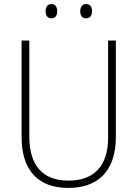

<svg xmlns="http://www.w3.org/2000/svg" viewBox="-20 -913 674 943"><path d="M204 -858C204 -837 213 -823 232 -823C252 -823 261 -837 261 -858C261 -878 252 -893 232 -893C213 -893 204 -878 204 -858ZM374 -858C374 -837 384 -823 402 -823C423 -823 432 -837 432 -858C432 -879 423 -893 402 -893C384 -893 374 -878 374 -858ZM549 -240V-714H511V-237C511 -92 436 -26 317 -26C194 -26 124 -95 124 -243V-714H86V-241C86 -75 168 10 316 10C456 10 549 -68 549 -240Z"/></svg>

Font: Noto Sans Lao UI SemCond ExtLt
Style: Regular
Weight: 200
Width: 4
Designer: Monotype Design Team
Foundry: Monotype Imaging Inc.
Version: Version 2.000